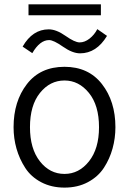

<svg xmlns="http://www.w3.org/2000/svg" viewBox="-20 -853 599 891"><path d="M85 -636.7Q130.9 -716.8 206.1 -716.8Q241.2 -716.8 284.2 -686.5Q327.1 -656.2 349.6 -656.2Q373 -656.2 395.5 -673.8Q418 -691.4 431.6 -717.8L476.6 -686.5Q427.7 -605.5 351.6 -605.5Q316.4 -605.5 272.5 -636.2Q228.5 -667 208 -667Q165 -667 129.9 -606.4ZM112.3 -782.2V-833H448.2V-782.2ZM119.1 -262.7Q119.1 -163.1 165 -104.5Q210.9 -45.9 279.3 -45.9Q346.7 -45.9 393.1 -104.5Q439.5 -163.1 439.5 -262.7Q439.5 -364.3 392.6 -421.9Q345.7 -479.5 279.3 -479.5Q211.9 -479.5 165.5 -421.9Q119.1 -364.3 119.1 -262.7ZM43 -262.7Q43 -382.8 105 -462.9Q167 -543 279.3 -543Q390.6 -543 453.1 -462.9Q515.6 -382.8 515.6 -262.7Q515.6 -211.9 502.4 -164.1Q489.3 -116.2 462.4 -74.7Q435.5 -33.2 388.2 -7.8Q340.8 17.6 279.3 17.6Q218.8 17.6 171.4 -7.3Q124 -32.2 97.2 -73.7Q70.3 -115.2 56.6 -163.1Q43 -210.9 43 -262.7Z"/></svg>

Font: Gothic A1
Style: Regular
Weight: 400
Designer: HanYang I&C Co.,Ltd.
Foundry: HanYang I&C Co.,Ltd.
Version: Version 2.50